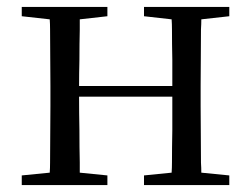

<svg xmlns="http://www.w3.org/2000/svg" viewBox="-20 -536 728 556"><path d="M43 0V-28L124 -36Q125 -49 125 -65Q125 -106 125.5 -150Q126 -194 126 -229V-288Q126 -322 125.5 -366Q125 -410 125 -451Q125 -467 124 -480L43 -489V-516H291V-489L211 -480Q211 -467 211 -450Q210 -409 210 -363Q209 -322 209 -287H479Q479 -322 479 -363Q478 -409 478 -450Q478 -467 477 -480L397 -489V-516H644V-489L563 -480Q563 -467 562 -451Q562 -410 561.5 -366Q561 -322 561 -288V-229Q561 -194 561.5 -150Q562 -106 562 -65Q563 -49 563 -36L644 -28V0H397V-28L477 -36Q478 -50 478 -66Q478 -108 479 -159Q479 -208 479 -256H209Q209 -208 210 -159Q210 -108 211 -66Q211 -50 211 -36L291 -28V0Z"/></svg>

Font: Early Summer Mincho
Style: Regular
Weight: 400
Designer: GuiWonder
Version: Version 1.002